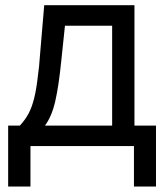

<svg xmlns="http://www.w3.org/2000/svg" viewBox="-20 -550 633 723"><path d="M10.7 -77.1H54.7Q74.2 -97.7 87.4 -122.1Q100.6 -146.5 109.4 -183.1Q118.2 -219.7 124 -275.4Q126 -287.1 127 -298.8Q127.9 -310.5 128.9 -322.3L146.5 -530.3H486.3V-77.1H567.4V152.3H484.4V0H94.7V152.3H10.7ZM402.3 -77.1V-453.1H224.6L210.9 -322.3Q201.2 -225.6 188 -168.5Q174.8 -111.3 149.4 -77.1Z"/></svg>

Font: Pretendard GOV Variable
Style: Regular
Weight: 400
Designer: Base glyphs from Inter by Rasmus Andersson; Hangul glyphs from Noto Sans CJK(Source Han Sans) by Jang Soo-young and Kang
Foundry: Kil Hyung-jin
Version: Version 1.307;Glyphs 3.2 (3192)